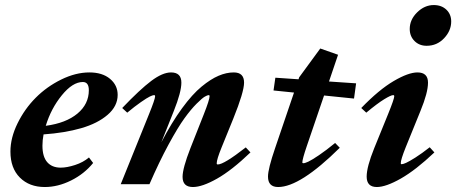

<svg xmlns="http://www.w3.org/2000/svg" viewBox="-20 -733 1815 764"><path d="M158.2 11.2Q96.7 11.2 59.1 -26.4Q21.5 -64 21.5 -129.9Q21.5 -184.6 49.8 -242.2Q78.1 -299.8 122.1 -344Q166 -388.2 223.6 -416.5Q281.2 -444.8 335.9 -444.8Q387.2 -444.8 417.7 -419.4Q448.2 -394 448.2 -355.5Q448.2 -310.5 408.2 -276.1Q368.2 -241.7 303 -222.9Q237.8 -204.1 153.3 -198.2Q148.9 -175.3 148.9 -153.3Q148.9 -109.4 168 -87.6Q187 -65.9 221.7 -65.9Q246.1 -65.9 278.6 -76.4Q311 -86.9 334 -106.4L350.6 -84.5Q315.4 -41 262.9 -14.9Q210.4 11.2 158.2 11.2ZM309.6 -406.7Q269 -406.7 226.1 -354Q183.1 -301.3 162.1 -232.4Q242.7 -243.2 288.1 -281Q333.5 -318.8 333.5 -374Q333.5 -406.7 309.6 -406.7Z M460.4 0 573.2 -279.3Q597.2 -338.4 597.2 -350.1Q597.2 -354.5 592.8 -354.5Q587.9 -354.5 576.2 -348.9Q564.5 -343.3 540.3 -326.4Q516.1 -309.6 486.3 -284.7L466.3 -303.2Q537.1 -377.4 582 -411.1Q627 -444.8 660.6 -444.8Q701.7 -444.8 701.7 -404.3Q701.7 -366.7 671.9 -292L622.1 -167Q663.1 -245.6 704.3 -302Q745.6 -358.4 782.2 -388.4Q818.8 -418.5 849.9 -431.6Q880.9 -444.8 910.2 -444.8Q951.2 -444.8 951.2 -404.3Q951.2 -367.2 908.2 -260.7L861.8 -146.5Q842.3 -98.6 842.3 -83Q842.3 -78.6 846.7 -78.6Q871.1 -78.6 958 -146.5L976.6 -126.5Q902.3 -55.2 843.5 -22Q784.7 11.2 747.6 11.2Q706.5 11.2 706.5 -29.3Q706.5 -63.5 737.8 -143.6L791 -278.3Q814 -336.4 814 -350.6Q814 -354.5 810.1 -354.5Q805.7 -354.5 795.2 -348.6Q784.7 -342.8 762.2 -320.3Q739.7 -297.9 713.9 -262.2Q688 -226.6 650.6 -157.7Q613.3 -88.9 574.7 0Z M1086.9 11.2Q1046.4 11.2 1046.4 -30.3Q1046.4 -61 1074.7 -143.6L1149.9 -364.7L1068.4 -373L1075.7 -423.8L1168 -417.5L1170.4 -425.3L1254.4 -540L1325.2 -515.1L1289.1 -408.7L1397 -401.4L1388.7 -340.8L1269.5 -353L1200.7 -151.4Q1183.1 -99.6 1183.1 -86.9Q1183.1 -83.5 1187 -83.5Q1193.4 -83.5 1207 -89.8Q1220.7 -96.2 1249.3 -115.5Q1277.8 -134.8 1313.5 -164.1L1332 -145Q1174.3 11.2 1086.9 11.2Z M1677.7 -550.8Q1648.4 -550.8 1629.4 -569.8Q1610.4 -588.9 1610.4 -617.7Q1610.4 -654.8 1639.9 -683.8Q1669.4 -712.9 1706.1 -712.9Q1736.8 -712.9 1756.1 -694.6Q1775.4 -676.3 1775.4 -647.5Q1775.4 -610.8 1747.1 -580.8Q1718.8 -550.8 1677.7 -550.8ZM1479.5 11.2Q1439 11.2 1439 -30.3Q1439 -68.8 1469.2 -143.6L1524.4 -279.3Q1548.8 -339.4 1548.8 -350.1Q1548.8 -354.5 1544.4 -354.5Q1535.6 -354.5 1508.5 -337.9Q1481.4 -321.3 1437.5 -284.7L1417.5 -303.2Q1487.8 -376 1546.4 -410.4Q1605 -444.8 1641.1 -444.8Q1683.1 -444.8 1683.1 -404.3Q1683.1 -364.3 1653.3 -292L1594.2 -146.5Q1574.7 -97.7 1574.7 -83.5Q1574.7 -79.6 1578.1 -79.6Q1584 -79.6 1595.9 -85Q1607.9 -90.3 1633.1 -106.2Q1658.2 -122.1 1689.9 -147L1708.5 -126.5Q1634.3 -56.2 1575 -22.5Q1515.6 11.2 1479.5 11.2Z"/></svg>

Font: Elstob ExtraBold
Style: Italic
Weight: 800
Italic angle: -20°
Designer: Peter S. Baker
Version: Version 1.015